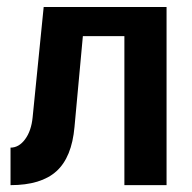

<svg xmlns="http://www.w3.org/2000/svg" viewBox="-20 -540 560 560"><path d="M107.4 -519.5H465.8V0H342.8V-434.6H221.7L197.3 -169.9Q189.5 -81.1 144.5 -40.5Q99.6 0 10.7 0V-109.4Q35.2 -109.4 53.2 -133.8Q71.3 -158.2 75.2 -198.2Z"/></svg>

Font: Dinish
Style: Bold
Weight: 700
Designer: Bert Driehuis
Foundry: Playbeing
Version: Version 3.006; git-39231f3c-release